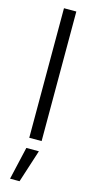

<svg xmlns="http://www.w3.org/2000/svg" viewBox="-143 -743 495 1012"><g transform="rotate(15 105.0 -236.5)"><path d="M138.7 0H71.3V-707H138.7ZM70.3 55.7H138.7L81.1 234.4H29.3Z"/></g></svg>

Font: Pretendard JP Light
Style: Regular
Weight: 300
Designer: Base glyphs from Inter by Rasmus Andersson; Hangeul glyphs from Noto Sans CJK(Source Han Sans) by Jang Soo-young and Kan
Foundry: Kil Hyung-jin
Version: Version 1.309